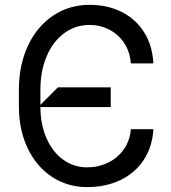

<svg xmlns="http://www.w3.org/2000/svg" viewBox="-20 -757 701 787"><path d="M57.5 -321V-389.2Q57.5 -490.1 94.5 -569.2Q131.4 -648.4 197.4 -692.8Q263.5 -737.2 347.3 -737.2Q420.8 -737.2 478.7 -708.1Q536.6 -679 570.7 -624.8Q604.8 -570.7 608.7 -497.2H516.3Q512.8 -544.7 489 -580.6Q465.2 -616.5 427.7 -635.7Q390.3 -654.8 347.3 -654.8Q289.1 -654.8 243.1 -620.9Q197.1 -587 171.3 -526.5Q145.6 -465.9 145.6 -389.2V-327.4L217.3 -399.1H433.9V-318.2H145.6Q146 -246.4 170.6 -190.3Q195.3 -134.2 238.8 -102.6Q282.3 -71 337.4 -71Q382.8 -71 422.4 -90Q462 -109 487.2 -144.5Q512.4 -180 516.3 -227.3H608.7Q604.4 -154.8 568.9 -101.2Q533.4 -47.6 473.4 -18.8Q413.4 9.9 337.4 9.9Q256.4 9.9 192.6 -32.3Q128.9 -74.6 93.2 -149.9Q57.5 -225.1 57.5 -321Z"/></svg>

Font: Riot Sans
Style: Regular
Weight: 400
Designer: Rasmus Andersson
Foundry: rsms
Version: Version 4.001